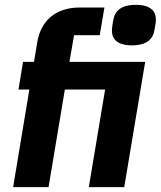

<svg xmlns="http://www.w3.org/2000/svg" viewBox="-20 -771 662 791"><path d="M34.1 0H180L247.2 -402H413L345.9 0H491.8L578.1 -516H266L285.2 -626.1H391L410.2 -740.1H308.9C206 -740.1 148.1 -682.2 133.9 -599.1L120 -516H74.9L56.1 -402H100.9ZM441.1 -644.9C441.1 -610.1 463.1 -584.2 523.1 -584.2C587 -584.2 611.2 -611.2 616.8 -649.9C622.2 -680 622.2 -682.9 622.2 -690C622.2 -725.1 600.1 -751.1 540.1 -751.1C475.9 -751.1 452.1 -724.1 446 -685C441.1 -654.8 441.1 -652 441.1 -644.9Z"/></svg>

Font: Margiela Mono Italic Bold It
Style: Regular
Weight: 700
Designer: Mike Abbink, Paul van der Laan, Pieter van Rosmalen
Foundry: Bold Monday
Version: Version 2.003 2021